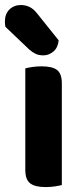

<svg xmlns="http://www.w3.org/2000/svg" viewBox="-41 -752 333 780"><path d="M61.8 -277.6H210.2V-0.3Q200.8 2.2 182.9 5.1Q164.9 8 144 8Q101.5 8 81.6 -7.2Q61.8 -22.4 61.8 -61.7ZM210.2 -230.4H61.8V-474.2Q71.3 -477 89.3 -479.7Q107.3 -482.5 128.2 -482.5Q171.4 -482.5 190.8 -467.7Q210.2 -452.8 210.2 -412.8ZM77.9 -550.7 -19.1 -643.1Q-20.1 -647.1 -20.6 -653.7Q-21.1 -660.2 -21.1 -663.7Q-21.1 -695.7 -2.5 -713.7Q16.1 -731.6 43.5 -731.6Q61.3 -731.6 77.4 -724.5Q93.5 -717.3 108.1 -699.4L197.4 -588Q194.1 -557.5 175.6 -542.3Q157.1 -527.1 135.5 -527.1Q116.9 -527.1 104.1 -533.1Q91.2 -539.2 77.9 -550.7Z"/></svg>

Font: Baloo Paaji 2
Style: Regular
Weight: 400
Designer: Shuchita Grover, Noopur Datye and Ek Type
Foundry: Ek Type
Version: Version 1.700